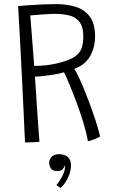

<svg xmlns="http://www.w3.org/2000/svg" viewBox="-20 -681 587 937"><path d="M102 14Q99.5 -41.5 95.8 -122.2Q92 -203 87.5 -295.5Q83 -388 78 -480.5Q73 -573 68.5 -651.5Q91 -653.5 123.2 -655.8Q155.5 -658 190.2 -659.5Q225 -661 254.5 -661Q303.5 -661 346.8 -648.5Q390 -636 417 -601.8Q444 -567.5 444 -503Q444 -451.5 420.2 -408Q396.5 -364.5 342.5 -345Q354 -327.5 368.5 -295.8Q383 -264 398.5 -225Q414 -186 428.2 -146.2Q442.5 -106.5 453 -72Q463.5 -37.5 468.5 -15Q457.5 -7.5 437 0Q416.5 7.5 409 8Q401.5 -34.5 386.2 -84.5Q371 -134.5 352.8 -183.2Q334.5 -232 318.2 -270.5Q302 -309 292.5 -328Q268.5 -321 239.5 -316.5Q210.5 -312 186 -309.5Q161.5 -307 150.5 -307Q151 -300.5 152.8 -274.2Q154.5 -248 157 -210.2Q159.5 -172.5 162.2 -131.2Q165 -90 167.8 -52.2Q170.5 -14.5 172.5 10.5Q161 12.5 140 13.2Q119 14 102 14ZM147 -359.5Q173 -359.5 198.5 -361.8Q224 -364 255 -371Q312.5 -384 340.8 -402Q369 -420 377.8 -444.5Q386.5 -469 386.5 -502Q386.5 -552 366.5 -575.8Q346.5 -599.5 314.8 -606.5Q283 -613.5 247 -613.5Q239 -613.5 221.5 -612.5Q204 -611.5 184.2 -610.2Q164.5 -609 148.5 -607.5Q132.5 -606 127.5 -605.5Q128.5 -597 130.5 -571.8Q132.5 -546.5 135 -513.5Q137.5 -480.5 140 -448Q142.5 -415.5 144.5 -391.2Q146.5 -367 147 -359.5ZM276 236Q273.5 234.5 266.8 230.2Q260 226 255.5 221.5Q268.5 208 282.8 181Q297 154 297 135Q297 129.5 295.5 126Q293.5 136 286.5 144.8Q279.5 153.5 259.5 153.5Q235 153.5 227.5 140Q220 126.5 220 113Q220 97.5 231.8 84.5Q243.5 71.5 268.5 71.5Q295.5 71.5 311 85.5Q326.5 99.5 326.5 124.5Q326.5 155 312.2 185.5Q298 216 276 236Z"/></svg>

Font: Grandstander ExtraLight
Style: Regular
Weight: 200
Designer: Tyler Finck
Foundry: Etcetera Type Co
Version: Version 1.200; ttfautohint (v1.8.3)